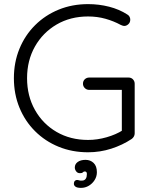

<svg xmlns="http://www.w3.org/2000/svg" viewBox="-20 -730 734 933"><path d="M408 10Q330.5 10 264.9 -16.9Q199.2 -43.8 150.4 -92.5Q101.5 -141.2 74.5 -207Q47.5 -272.8 47.5 -350Q47.5 -427.2 74.5 -493Q101.5 -558.8 150.4 -607.5Q199.2 -656.2 264.9 -683.1Q330.5 -710 408 -710Q461 -710 510.2 -697.4Q559.5 -684.8 598.8 -659.5Q606.2 -655.2 609.6 -648.5Q613 -641.8 613 -634.5Q613 -621 603.8 -612.5Q594.5 -604 584.5 -604Q579.5 -604 575.1 -605.6Q570.8 -607.2 566.5 -609Q532.5 -627.5 492.5 -638.8Q452.5 -650 408 -650Q322 -650 255 -610.8Q188 -571.5 149.8 -503.9Q111.5 -436.2 111.5 -350Q111.5 -264 149.8 -195.9Q188 -127.8 255 -88.9Q322 -50 408 -50Q453 -50 498.4 -63.1Q543.8 -76.2 577.2 -97.5L572 -76.5V-306.8L586.8 -293.2H413.5Q401 -293.2 392.1 -302Q383.2 -310.8 383.2 -323.2Q383.2 -336.5 392.1 -344.9Q401 -353.2 413.5 -353.2H604.5Q617.8 -353.2 626.1 -344.4Q634.5 -335.5 634.5 -323V-81.8Q634.5 -73.8 630.6 -66.8Q626.8 -59.8 620 -54.8Q575.5 -25.2 521 -7.6Q466.5 10 408 10ZM450.8 107Q450.8 127.5 439.9 144.9Q429 162.2 411.6 172.6Q394.2 183 373.5 183Q355.2 183 347.1 177.2Q339 171.5 339 163Q339 154.2 343.4 149.4Q347.8 144.5 354 144.5Q359 144.5 365.2 146.6Q371.5 148.8 383.2 147.2Q392 145.8 397.1 137.9Q402.2 130 402.2 115.5Q402.2 103.2 392.2 103.2Q386 103.2 382.6 107.4Q379.2 111.5 369.8 111.5Q357.5 112.2 350.5 103.1Q343.5 94 343.5 84Q343.5 67.5 357.6 57.1Q371.8 46.8 395.8 46.8Q419.2 46.8 435 61.9Q450.8 77 450.8 107Z"/></svg>

Font: Quicksand Variable Light
Style: Regular
Weight: 300
Designer: Andrew Paglinawan
Foundry: Andrew Paglinawan
Version: Version 3.004